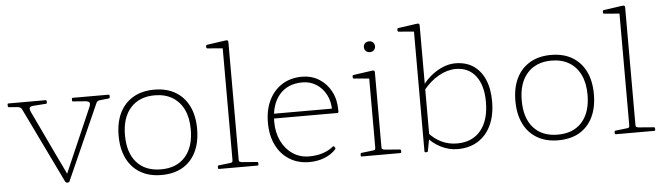

<svg xmlns="http://www.w3.org/2000/svg" viewBox="-82 -924 3840 1116"><g transform="rotate(-5 1838.0 -366.5)"><path d="M269 2Q264 2 260 -3L46 -446Q43 -452 37 -455.5Q31 -459 23 -460L-29 -464Q-35 -465 -35 -471V-480Q-35 -486 -29 -486H187Q193 -486 193 -480V-471Q193 -465 187 -465L117 -460Q95 -459 91.5 -450Q88 -441 98 -421L228 -147Q242 -118 256 -89Q270 -60 283 -31L260 -16L437 -423Q446 -444 439.5 -451.5Q433 -459 411 -460L346 -465Q340 -465 340 -471V-480Q340 -486 346 -486H554Q560 -486 560 -480V-471Q560 -465 554 -464L499 -458Q492 -457 487 -453Q482 -449 479 -441L284 -3Q282 2 276 2Z M821 6Q750 6 698.5 -24Q647 -54 619.5 -110Q592 -166 592 -243Q592 -321 619.5 -376.5Q647 -432 698.5 -462Q750 -492 821 -492Q893 -492 944 -462Q995 -432 1022.5 -376.5Q1050 -321 1050 -243Q1050 -165 1022.5 -109Q995 -53 944 -23.5Q893 6 821 6ZM821 -27Q912 -27 962.5 -84Q1013 -141 1013 -243Q1013 -311 990 -359Q967 -407 924 -433Q881 -459 821 -459Q731 -459 680 -402Q629 -345 629 -243Q629 -140 679.5 -83.5Q730 -27 821 -27Z M1239 0V-576H1275V0ZM1157 0Q1151 0 1151 -6V-14Q1151 -20 1157 -21L1226 -29Q1234 -30 1236.5 -33.5Q1239 -37 1239 -47V-180H1275V-43Q1275 -35 1278.5 -32.5Q1282 -30 1292 -28L1381 -21Q1387 -20 1387 -14V-6Q1387 0 1381 0ZM1239 -576V-720L1258 -695L1150 -704Q1144 -705 1144 -711V-718Q1144 -724 1150 -725L1255 -740Q1268 -742 1271.5 -739.5Q1275 -737 1275 -729V-576Z M1684 6Q1618 6 1568 -25Q1518 -56 1490.5 -112Q1463 -168 1463 -243Q1463 -318 1490.5 -374Q1518 -430 1567.5 -461Q1617 -492 1683 -492Q1739 -492 1783 -464.5Q1827 -437 1852 -389.5Q1877 -342 1877 -280Q1877 -277 1877 -274.5Q1877 -272 1877 -270Q1876 -264 1870 -264H1485V-292H1854L1839 -273Q1840 -275 1840.5 -278Q1841 -281 1841 -284Q1841 -334 1820.5 -373.5Q1800 -413 1764 -436Q1728 -459 1683 -459Q1597 -459 1548.5 -402.5Q1500 -346 1500 -245Q1500 -182 1524 -132.5Q1548 -83 1590 -55Q1632 -27 1685 -27Q1772 -27 1827 -72Q1832 -76 1835 -71L1840 -64Q1843 -59 1839 -55Q1813 -26 1772 -10Q1731 6 1684 6Z M2072 0V-327H2108V0ZM1990 0Q1984 0 1984 -6V-14Q1984 -20 1990 -21L2059 -29Q2067 -30 2069.5 -33.5Q2072 -37 2072 -47V-180H2108V-43Q2108 -35 2111.5 -32.5Q2115 -30 2125 -28L2214 -21Q2220 -20 2220 -14V-6Q2220 0 2214 0ZM2072 -327V-471L2091 -446L1983 -455Q1977 -456 1977 -462V-469Q1977 -475 1983 -476L2088 -491Q2101 -493 2104.5 -490.5Q2108 -488 2108 -480V-327ZM2090 -600Q2075 -600 2066 -609Q2057 -618 2057 -632Q2057 -645 2066 -654Q2075 -663 2090 -663Q2104 -663 2113 -654Q2122 -645 2122 -632Q2122 -618 2113 -609Q2104 -600 2090 -600Z M2355 -576H2391V-83L2375 2Q2374 6 2373 7Q2372 8 2368 8H2361Q2355 8 2355 2ZM2381 -107Q2414 -68 2456.5 -47.5Q2499 -27 2548 -27Q2637 -27 2686.5 -86.5Q2736 -146 2736 -253Q2736 -350 2694 -404.5Q2652 -459 2578 -459Q2528 -459 2477.5 -430.5Q2427 -402 2385 -349L2377 -370Q2415 -426 2470 -459Q2525 -492 2578 -492Q2639 -492 2682 -463.5Q2725 -435 2748.5 -381.5Q2772 -328 2772 -253Q2772 -173 2745 -115Q2718 -57 2668 -25.5Q2618 6 2549 6Q2498 6 2450 -18.5Q2402 -43 2368 -86ZM2355 -576V-720L2374 -695L2266 -704Q2260 -705 2260 -711V-718Q2260 -724 2266 -725L2371 -740Q2384 -742 2387.5 -739.5Q2391 -737 2391 -729V-576Z M3136 6Q3065 6 3013.5 -24Q2962 -54 2934.5 -110Q2907 -166 2907 -243Q2907 -321 2934.5 -376.5Q2962 -432 3013.5 -462Q3065 -492 3136 -492Q3208 -492 3259 -462Q3310 -432 3337.5 -376.5Q3365 -321 3365 -243Q3365 -165 3337.5 -109Q3310 -53 3259 -23.5Q3208 6 3136 6ZM3136 -27Q3227 -27 3277.5 -84Q3328 -141 3328 -243Q3328 -311 3305 -359Q3282 -407 3239 -433Q3196 -459 3136 -459Q3046 -459 2995 -402Q2944 -345 2944 -243Q2944 -140 2994.5 -83.5Q3045 -27 3136 -27Z M3554 0V-576H3590V0ZM3472 0Q3466 0 3466 -6V-14Q3466 -20 3472 -21L3541 -29Q3549 -30 3551.5 -33.5Q3554 -37 3554 -47V-180H3590V-43Q3590 -35 3593.5 -32.5Q3597 -30 3607 -28L3696 -21Q3702 -20 3702 -14V-6Q3702 0 3696 0ZM3554 -576V-720L3573 -695L3465 -704Q3459 -705 3459 -711V-718Q3459 -724 3465 -725L3570 -740Q3583 -742 3586.5 -739.5Q3590 -737 3590 -729V-576Z"/></g></svg>

Font: Hahmlet Thin
Style: Regular
Weight: 250
Version: Version 1.002